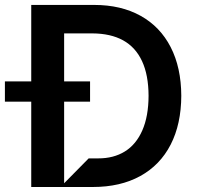

<svg xmlns="http://www.w3.org/2000/svg" viewBox="-58 -747 792 767"><path d="M66.8 0V-727.3H318.2Q425.4 -727.3 503.6 -683.9Q581.7 -640.6 623.8 -558.8Q665.8 -476.9 666.2 -364.3Q665.8 -251.4 623.8 -169.4Q581.7 -87.4 502.3 -43.7Q422.9 0 313.2 0ZM198.2 -14.9 296.2 -114.3H333.8Q395.6 -114 440.7 -141.9Q485.8 -169.7 510.5 -226Q535.2 -282.3 535.5 -364.3Q535.2 -447.4 509.4 -502.8Q483.7 -558.2 433.9 -585.8Q384.2 -613.3 310.4 -613.6H198.2ZM-38.4 -340.9V-421.9H301.8V-340.9Z"/></svg>

Font: Riot Sans
Style: Regular
Weight: 400
Designer: Rasmus Andersson
Foundry: rsms
Version: Version 3.005